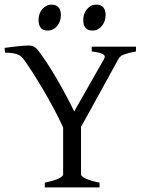

<svg xmlns="http://www.w3.org/2000/svg" viewBox="-20 -819 634 839"><path d="M175.8 0V-21Q220.2 -30.3 238 -39.8Q255.9 -49.3 255.9 -56.2V-262.2Q237.8 -301.8 214.8 -344.7Q191.9 -387.7 168 -428.2Q144 -468.8 121.6 -503.7Q99.1 -538.6 82 -562Q77.6 -567.4 72 -572.3Q66.4 -577.1 57.6 -580.8Q48.8 -584.5 35.6 -586.7Q22.5 -588.9 2 -588.9L0 -609.9Q28.8 -613.8 57.6 -616.9Q86.4 -620.1 106.9 -620.1Q129.4 -620.1 145 -601.1Q163.1 -577.6 184.1 -545.7Q205.1 -513.7 226.1 -478Q247.1 -442.4 267.1 -404.8Q287.1 -367.2 304.2 -332L435.1 -562Q442.4 -574.7 430.4 -582Q418.5 -589.4 380.9 -594.2V-615.2H574.2V-594.2Q540.5 -587.9 522.7 -581.3Q504.9 -574.7 498 -562L334 -264.2V-56.2Q334 -53.2 338.1 -49.1Q342.3 -44.9 351.8 -40Q361.3 -35.2 376.7 -30.3Q392.1 -25.4 415 -21V0ZM441.4 -752.4Q441.4 -738.8 437 -726.6Q432.6 -714.4 425 -705.3Q417.5 -696.3 407.2 -690.9Q397 -685.5 384.8 -685.5Q362.8 -685.5 353.3 -697.8Q343.8 -710 343.8 -732.4Q343.8 -746.1 348.1 -758.3Q352.5 -770.5 360.4 -779.5Q368.2 -788.6 378.2 -793.7Q388.2 -798.8 399.9 -798.8Q441.4 -798.8 441.4 -752.4ZM246.1 -752.4Q246.1 -738.8 241.7 -726.6Q237.3 -714.4 229.7 -705.3Q222.2 -696.3 211.9 -690.9Q201.7 -685.5 189.5 -685.5Q167.5 -685.5 158 -697.8Q148.4 -710 148.4 -732.4Q148.4 -746.1 152.8 -758.3Q157.2 -770.5 165 -779.5Q172.9 -788.6 182.9 -793.7Q192.9 -798.8 204.6 -798.8Q246.1 -798.8 246.1 -752.4Z"/></svg>

Font: Gentium Plus Viet
Style: Regular
Weight: 400
Designer: J. Victor Gaultney, Annie Olsen, Iska Routamaa, Becca Hirsbrunner
Foundry: SIL International
Version: Version 5.000